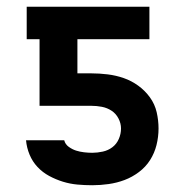

<svg xmlns="http://www.w3.org/2000/svg" viewBox="-20 -540 540 568"><path d="M253 8Q231 8 209 6Q187 4 166 -2.5Q145 -9 125.5 -19.5Q106 -30 91 -46Q76 -62 67.5 -82.5Q59 -103 57 -125H170Q173 -113 183.5 -105.5Q194 -98 205 -94.5Q216 -91 228.5 -89.5Q241 -88 253 -88Q268 -88 284 -91.5Q300 -95 312.5 -104.5Q325 -114 331.5 -129Q338 -144 338 -160Q338 -175 330.5 -189.5Q323 -204 310 -212.5Q297 -221 281.5 -224Q266 -227 250 -227H97V-424H59V-520H422V-424H209V-323H250Q274 -323 298.5 -320Q323 -317 346 -309Q369 -301 389 -286.5Q409 -272 423.5 -252Q438 -232 443.5 -208Q449 -184 449 -160Q449 -135 443 -111Q437 -87 424 -66.5Q411 -46 391 -31Q371 -16 348.5 -7.5Q326 1 301.5 4.5Q277 8 253 8Z"/></svg>

Font: Moesevka
Style: Bold
Weight: 700
Monospace: yes
Designer: Belleve Invis
Foundry: Belleve Invis
Version: Version 32.5.0; ttfautohint (v1.8.4)